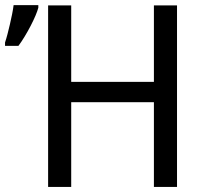

<svg xmlns="http://www.w3.org/2000/svg" viewBox="-32 -735 813 755"><path d="M664.1 0H573.2V-333H248V0H157.2V-713.9H248V-413.1H573.2V-713.9H664.1ZM-12.2 -567.9Q-7.3 -582.5 -2.4 -601.3Q2.4 -620.1 7.1 -639.9Q11.7 -659.7 15.6 -679.2Q19.5 -698.7 21.5 -714.8H118.7V-704.6Q115.7 -692.9 107.7 -673.8Q99.6 -654.8 88.6 -633.5Q77.6 -612.3 64.9 -591.3Q52.2 -570.3 40.5 -554.7H-12.2Z"/></svg>

Font: Droid Sans
Style: Regular
Weight: 400
Foundry: Ascender Corporation
Version: Version 1.00 build 114